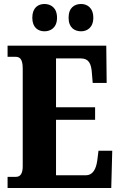

<svg xmlns="http://www.w3.org/2000/svg" viewBox="-20 -943 603 963"><path d="M387 -786C416 -786 448 -804 448 -854C448 -905 416 -923 387 -923C354 -923 324 -905 324 -854C324 -804 354 -786 387 -786ZM203 -786C234 -786 266 -804 266 -854C266 -905 234 -923 203 -923C172 -923 142 -905 142 -854C142 -804 172 -786 203 -786ZM18 0H538L543 -187H474L468 -139C462 -95 446 -64 410 -64H261V-342H457V-405H261V-650H385C424 -650 438 -626 441 -575L445 -527H515L513 -714H18V-658H58C76 -658 94 -651 94 -600V-109C94 -74 83 -56 60 -56H18Z"/></svg>

Font: Noto Serif Ethiopic ExtraCondensed Black
Style: Regular
Weight: 900
Width: 2
Designer: Monotype Design Team
Foundry: Monotype Imaging Inc.
Version: Version 2.102